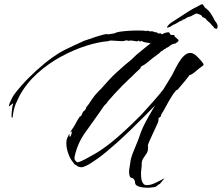

<svg xmlns="http://www.w3.org/2000/svg" viewBox="-20 -751 1040 900"><path d="M709 125Q703 126 692.5 127.5Q682 129 670 129Q654 129 638 125.5Q622 122 615 113Q614 110 613.5 107.5Q613 105 613 104Q613 100 611 95Q606 84 597.5 83Q589 82 587 70Q586 66 585.5 63Q585 60 585 56Q585 44 587.5 32.5Q590 21 591 11Q592 -5 600.5 -28Q609 -51 619 -74Q629 -97 633 -110Q645 -147 663.5 -181Q682 -215 701 -247L707 -257L664 -213Q583 -131 527.5 -81.5Q472 -32 437.5 -7.5Q403 17 386 25Q369 33 364 33Q346 33 337 23Q336 22 335 22Q334 22 332 21Q329 19 326.5 15.5Q324 12 322 9Q310 -4 300.5 -30Q291 -56 291 -80Q291 -95 295 -104Q297 -107 300.5 -114.5Q304 -122 304 -124H305Q305 -110 308 -110Q311 -110 314.5 -121.5Q318 -133 318 -136Q318 -135 317.5 -135.5Q317 -136 317 -136H316Q315 -135 315 -133Q315 -131 313 -130Q310 -133 311 -135Q326 -156 331.5 -166Q337 -176 340.5 -183Q344 -190 351 -200Q353 -204 356.5 -205.5Q360 -207 362 -211Q365 -216 366.5 -221Q368 -226 372 -230Q374 -229 378.5 -235.5Q383 -242 383 -242L384 -247Q398 -265 410.5 -284.5Q423 -304 439 -320L454 -335L489 -374Q505 -392 526 -411Q547 -430 565 -446Q569 -450 573.5 -453Q578 -456 582 -460Q600 -474 608 -483Q616 -492 634 -506Q644 -514 659 -526.5Q674 -539 686 -548L681 -549L658 -553Q651 -554 645 -559Q640 -556 636 -557Q632 -557 628 -561L624 -557H622Q620 -557 610 -559Q600 -561 592 -561Q586 -561 584 -559Q581 -561 577 -561Q573 -561 570 -562Q563 -558 550 -558Q539 -558 525.5 -559.5Q512 -561 502 -561Q491 -561 488 -558Q443 -555 384.5 -536.5Q326 -518 266 -485.5Q206 -453 154.5 -406.5Q103 -360 71 -301Q64 -287 54 -264.5Q44 -242 39 -201Q39 -200 36.5 -199Q34 -198 34 -211Q34 -217 35 -226.5Q36 -236 38 -250V-251Q38 -255 40.5 -260Q43 -265 40 -266L22 -252Q21 -257 25.5 -268Q30 -279 36.5 -291.5Q43 -304 48 -310Q76 -347 112 -383.5Q148 -420 187 -452Q226 -484 263 -506Q280 -516 296.5 -523.5Q313 -531 329 -539Q331 -540 341 -544.5Q351 -549 361 -553.5Q371 -558 372 -559Q380 -561 396 -567Q412 -573 431 -579Q450 -585 465.5 -589Q481 -593 487 -590L518 -595Q525 -600 542.5 -602.5Q560 -605 582 -606.5Q604 -608 623 -608Q639 -608 650.5 -607.5Q662 -607 666 -605V-606Q668 -607 672 -607Q676 -607 678.5 -606Q681 -605 683 -603Q689 -606 694 -604Q697 -604 700 -602.5Q703 -601 706 -600H709Q714 -600 717.5 -597.5Q721 -595 724 -593Q729 -596 731 -595Q733 -595 735 -593.5Q737 -592 738 -590Q740 -591 750.5 -595.5Q761 -600 761 -598Q764 -600 768 -600Q774 -600 776.5 -593Q779 -586 789 -587H793Q799 -587 798 -583.5Q797 -580 804 -575Q809 -571 813 -567.5Q817 -564 817 -561Q817 -556 802 -547Q786 -545 776.5 -536.5Q767 -528 758 -526L757 -523Q750 -522 745.5 -516.5Q741 -511 734 -510Q732 -506 730.5 -505Q729 -504 723 -499Q708 -488 693 -476.5Q678 -465 664 -453Q661 -450 653.5 -446Q646 -442 643 -440Q638 -436 638.5 -433Q639 -430 633 -426Q632 -425 624 -417.5Q616 -410 608.5 -403Q601 -396 601 -395Q597 -392 583.5 -379Q570 -366 552.5 -348.5Q535 -331 518.5 -313Q502 -295 491 -282Q480 -269 479 -266Q471 -260 462.5 -247.5Q454 -235 448 -226Q411 -174 377.5 -127Q344 -80 330 -18Q329 -15 329 -10Q329 -2 333 1.5Q337 5 342 10Q350 9 360.5 4.5Q371 0 378 -4Q386 -8 421.5 -28Q457 -48 500 -82Q532 -108 563 -136.5Q594 -165 616 -187Q638 -209 644 -215Q671 -244 699 -276Q727 -308 745 -331L783 -393Q787 -399 795.5 -416.5Q804 -434 815.5 -454Q827 -474 841.5 -488.5Q856 -503 872 -503Q879 -503 889 -498Q894 -496 906.5 -483.5Q919 -471 928.5 -459Q938 -447 932 -444Q929 -442 926.5 -439.5Q924 -437 920 -435Q915 -432 905 -423Q895 -414 884.5 -406.5Q874 -399 868 -399Q868 -399 865 -394.5Q862 -390 850 -375Q838 -360 812 -330Q809 -332 800.5 -321.5Q792 -311 784 -297.5Q776 -284 772 -278Q761 -259 753.5 -244.5Q746 -230 735 -213V-211Q735 -205 730.5 -202.5Q726 -200 723 -196Q723 -192 723 -189Q723 -186 722 -182Q722 -180 715.5 -166Q709 -152 700.5 -133.5Q692 -115 684 -97.5Q676 -80 673 -70Q674 -67 674 -64Q674 -61 674 -58Q674 -42 666.5 -31Q659 -20 651.5 -8.5Q644 3 644 20Q645 24 643 37.5Q641 51 641 66Q641 79 643.5 91.5Q646 104 654 112Q659 117 668 117Q686 117 709 106Q732 95 739 91L750 85Q750 86 750.5 86.5Q751 87 749 87Q748 90 738.5 100Q729 110 730 113Q729 112 726.5 111.5Q724 111 725 113ZM994 -616Q992 -617 989.5 -617.5Q987 -618 985 -619Q982 -621 980.5 -625.5Q979 -630 974 -631Q974 -631 973.5 -631Q973 -631 974 -632Q971 -635 965 -642.5Q959 -650 955 -650Q955 -650 955.5 -651Q956 -652 955 -652V-653Q950 -653 948.5 -657.5Q947 -662 943 -664Q940 -667 936.5 -668Q933 -669 929 -671Q927 -673 926 -676Q925 -679 922 -680L916 -683Q914 -683 914 -684L900 -688Q895 -685 889 -682.5Q883 -680 881 -678Q874 -674 869 -673Q864 -672 859 -670Q852 -666 847.5 -662.5Q843 -659 836 -659Q834 -659 834 -654Q830 -656 817.5 -648Q805 -640 800 -638Q800 -637 799 -637Q794 -637 787 -631.5Q780 -626 775 -624Q772 -623 770 -623Q768 -623 766 -622Q766 -621 763 -621V-622Q763 -624 764.5 -627Q766 -630 772 -636Q779 -643 788 -648.5Q797 -654 806 -660Q832 -677 857.5 -693.5Q883 -710 910 -723Q914 -725 918 -727.5Q922 -730 926 -731L932 -730L935 -723H936L940 -716Q957 -704 967.5 -688.5Q978 -673 987 -654Q991 -648 995 -643Q999 -638 1000 -630Q1000 -621 998.5 -619Q997 -617 997 -617Q996 -617 996 -616.5Q996 -616 994 -616Z"/></svg>

Font: Cherish
Style: Regular
Weight: 400
Designer: Robert E. Leuschke
Foundry: Robert E. Leuschke
Version: Version 1.005